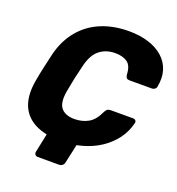

<svg xmlns="http://www.w3.org/2000/svg" viewBox="-150 -831 1008 1092"><g transform="rotate(20 354.5 -285.0)"><path d="M201 140Q190 140 184.5 132.5Q179 125 181 115L213 -38L397 -54L360 115Q359 125 350 132.5Q341 140 330 140ZM292 10Q198 10 136.5 -21Q75 -52 50.5 -112Q26 -172 41 -261Q48 -302 58.5 -349Q69 -396 79 -439Q101 -526 152 -587Q203 -648 277.5 -679Q352 -710 445 -710Q511 -710 563.5 -693.5Q616 -677 651.5 -645.5Q687 -614 701 -569.5Q715 -525 704 -469Q703 -460 695 -454Q687 -448 678 -448H543Q530 -448 524.5 -453.5Q519 -459 517 -474Q515 -527 487.5 -546.5Q460 -566 414 -566Q359 -566 320 -535.5Q281 -505 264 -434Q243 -352 228 -266Q216 -195 241.5 -164.5Q267 -134 322 -134Q368 -134 404.5 -154Q441 -174 465 -226Q472 -241 480 -246.5Q488 -252 501 -252H636Q645 -252 650.5 -246Q656 -240 654 -231Q641 -175 607.5 -130.5Q574 -86 526 -54.5Q478 -23 418 -6.5Q358 10 292 10Z"/></g></svg>

Font: Rubik Light
Style: Bold Italic
Weight: 700
Italic angle: -12°
Version: Version 2.104